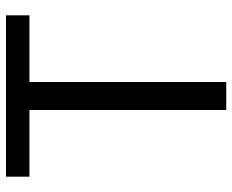

<svg xmlns="http://www.w3.org/2000/svg" viewBox="-87 -686 773 639"><g transform="rotate(-90 299.5 -366.5)"><path d="M253 0V-655H31V-733H568V-655H346V0Z"/></g></svg>

Font: Chocolate Classical Sans
Style: Regular
Weight: 400
Designer: 田海東、宇文滿月
Foundry: Moonlit Owen
Version: Version 1.001